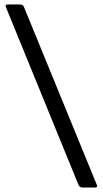

<svg xmlns="http://www.w3.org/2000/svg" viewBox="-20 -779 457 854"><path d="M347 55Q334 55 329 43L6 -748Q6 -749 5.5 -750Q5 -751 5 -752Q5 -759 13 -759H69Q83 -759 87 -747L411 44Q411 45 411.5 45.5Q412 46 412 48Q412 55 404 55Z"/></svg>

Font: Miriam Libre Medium
Style: Regular
Weight: 500
Version: Version 2.000